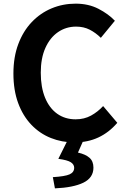

<svg xmlns="http://www.w3.org/2000/svg" viewBox="-20 -774 696 1062"><path d="M392.4 13.8Q322.3 13.8 261.1 -10.8Q199.8 -35.3 153.2 -84.1Q106.6 -133 80.4 -204Q54.2 -275.1 54.2 -367.3Q54.2 -458.8 81.3 -530.5Q108.3 -602.3 155.8 -652Q203.2 -701.8 265.5 -727.8Q327.9 -753.8 398.4 -753.8Q469.2 -753.8 524.4 -725.4Q579.6 -696.9 615.4 -659.2L537.8 -564.8Q509.6 -592.6 476.4 -609.7Q443.2 -626.8 400.8 -626.8Q345.1 -626.8 300.7 -596.2Q256.3 -565.6 230.9 -508.7Q205.5 -451.8 205.5 -372Q205.5 -291.4 229.3 -233.5Q253.1 -175.6 296.5 -144.8Q339.9 -114 398.3 -114Q446 -114 483.6 -134.7Q521.1 -155.4 550.4 -187.3L628.8 -94.7Q583.1 -41.2 524.1 -13.7Q465 13.8 392.4 13.8ZM283.8 267.9 272.3 205.9Q339.8 201.7 365.1 190.3Q390.3 178.9 390.3 153.9Q390.3 135.9 372.1 123.7Q354 111.5 302.7 104.5L356.9 -4.3H444.2L411.2 69.9Q453.3 79.4 475 98.7Q496.8 117.9 496.8 153.2Q496.8 209.3 441.1 236.5Q385.3 263.6 283.8 267.9Z"/></svg>

Font: Noto Sans TC Thin
Style: Regular
Weight: 100
Designer: Ryoko NISHIZUKA 西塚涼子 (kana, bopomofo & ideographs); Paul D. Hunt (Latin, Greek & Cyrillic); Sandoll Communications 산돌커뮤니
Foundry: Adobe
Version: Version 2.004-H2;hotconv 1.0.118;makeotfexe 2.5.65603